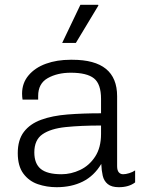

<svg xmlns="http://www.w3.org/2000/svg" viewBox="-20 -770 629 800"><path d="M216 10Q175 10 138 -2.5Q101 -15 77.5 -46.5Q54 -78 54 -132Q54 -187 79.5 -220.5Q105 -254 151.5 -271Q198 -288 261.5 -293Q325 -298 401 -298V-358Q401 -420 371.5 -443.5Q342 -467 275 -467Q219 -467 179 -444.5Q139 -422 139 -370V-355H74Q73 -361 72.5 -367Q72 -373 72 -380Q72 -424 99 -456Q126 -488 171.5 -504.5Q217 -521 274 -521H281Q375 -521 421.5 -483Q468 -445 468 -369V-78Q468 -60 475 -52Q482 -44 493 -44Q504 -44 518.5 -48.5Q533 -53 543 -60V-10Q530 0 513 5Q496 10 475 10Q445 10 429 -3Q413 -16 408 -38Q403 -60 402 -87Q372 -37 325 -13.5Q278 10 216 10ZM236 -44Q276 -44 314 -62Q352 -80 376.5 -117.5Q401 -155 401 -212V-247Q316 -247 253.5 -240.5Q191 -234 157 -210.5Q123 -187 123 -135Q123 -88 150 -66Q177 -44 236 -44ZM239 -591 315 -750H389L390 -747L296 -591Z"/></svg>

Font: Chivo ExtraLight
Style: Regular
Weight: 250
Designer: Hector Gatti
Foundry: Omnibus-Type
Version: Version 2.002